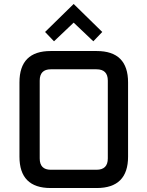

<svg xmlns="http://www.w3.org/2000/svg" viewBox="-20 -947 742 967"><path d="M78 -158V-532Q78 -690 235 -690H467Q625 -690 625 -532V-158Q625 0 467 0H235Q78 0 78 -158ZM180 -149Q180 -92 236 -92H466Q523 -92 523 -149V-541Q523 -598 466 -598H236Q180 -598 180 -541ZM207 -786 351 -927 495 -786 450 -739 351 -833 252 -739Z"/></svg>

Font: Oxanium Medium
Style: Regular
Weight: 500
Designer: Severin Meyer
Version: Version 1.001